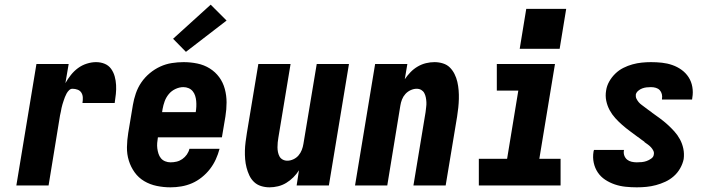

<svg xmlns="http://www.w3.org/2000/svg" viewBox="-20 -794 3040 822"><path d="M50 0 136 -520H274L260 -438Q270 -456 283.5 -473Q297 -490 314 -502.5Q331 -515 351.5 -521.5Q372 -528 391 -528Q411 -528 428 -521Q445 -514 455.5 -499.5Q466 -485 471 -467Q476 -449 477 -430Q478 -411 476 -391.5Q474 -372 471 -353H333Q335 -365 334.5 -376.5Q334 -388 328.5 -397Q323 -406 312.5 -410Q302 -414 290 -414Q282 -414 275.5 -407.5Q269 -401 265 -393.5Q261 -386 258 -378.5Q255 -371 252.5 -363Q250 -355 247.5 -347.5Q245 -340 243.5 -332Q242 -324 240.5 -316Q239 -308 237 -300L188 0Z M710 8Q680 8 651 2Q622 -4 597.5 -18.5Q573 -33 556.5 -56Q540 -79 531.5 -106.5Q523 -134 523.5 -164Q524 -194 529 -225L549 -345Q553 -369 561.5 -394Q570 -419 585 -441Q600 -463 621 -480.5Q642 -498 666 -509Q690 -520 715.5 -524Q741 -528 766 -528Q766 -528 766 -528Q766 -528 766 -528Q796 -528 825 -522Q854 -516 878 -501Q902 -486 918.5 -463.5Q935 -441 942.5 -413Q950 -385 950 -355.5Q950 -326 945 -295L930 -206H656Q654 -194 653 -182Q652 -170 653.5 -158.5Q655 -147 658.5 -136Q662 -125 669 -116.5Q676 -108 687 -103.5Q698 -99 710 -99Q723 -99 736 -102Q749 -105 760.5 -113Q772 -121 780 -132.5Q788 -144 791 -157H920Q914 -134 904 -112Q894 -90 879 -70.5Q864 -51 844 -35Q824 -19 802 -9.5Q780 0 756.5 4Q733 8 710 8ZM674 -314H818Q820 -326 820.5 -338Q821 -350 820 -361.5Q819 -373 815.5 -384Q812 -395 805 -403.5Q798 -412 787.5 -416.5Q777 -421 765 -421Q748 -421 731 -413Q714 -405 702.5 -391Q691 -377 685 -360.5Q679 -344 676 -327ZM776 -572 721 -628 882 -774 950 -706Z M1134 8Q1115 8 1097.5 2.5Q1080 -3 1067.5 -15Q1055 -27 1047.5 -43Q1040 -59 1035.5 -76.5Q1031 -94 1029.5 -112.5Q1028 -131 1028.5 -149.5Q1029 -168 1031.5 -187Q1034 -206 1037 -225L1086 -520H1224L1172 -206Q1170 -195 1169 -184.5Q1168 -174 1168 -163.5Q1168 -153 1170 -143Q1172 -133 1176.5 -124.5Q1181 -116 1190 -111Q1199 -106 1210 -106Q1223 -106 1236 -112Q1249 -118 1258 -128.5Q1267 -139 1272 -152Q1277 -165 1279 -178L1336 -520H1474L1388 0H1250L1260 -65Q1250 -49 1236 -35Q1222 -21 1205.5 -11Q1189 -1 1170.5 3.5Q1152 8 1134 8Z M1500 0 1586 -520H1724L1713 -455Q1724 -471 1737.5 -485Q1751 -499 1768 -509Q1785 -519 1803.5 -523.5Q1822 -528 1840 -528Q1859 -528 1876.5 -522.5Q1894 -517 1906 -505Q1918 -493 1926 -477Q1934 -461 1938 -443.5Q1942 -426 1943.5 -407.5Q1945 -389 1944.5 -370.5Q1944 -352 1942 -333Q1940 -314 1937 -295L1888 0H1750L1802 -314Q1803 -325 1804.5 -335.5Q1806 -346 1805.5 -356.5Q1805 -367 1803 -377Q1801 -387 1796.5 -395.5Q1792 -404 1783.5 -409Q1775 -414 1764 -414Q1751 -414 1738 -408Q1725 -402 1715.5 -391.5Q1706 -381 1701 -368Q1696 -355 1694 -342L1638 0Z M2030 0V-114H2151L2199 -406H2107V-520H2356L2289 -114H2380V0ZM2205 -585 2233 -756H2404L2376 -585Z M2706 8Q2682 8 2658 5.5Q2634 3 2612 -4.5Q2590 -12 2571 -24.5Q2552 -37 2539.5 -55.5Q2527 -74 2522 -97Q2517 -120 2521 -145Q2522 -147 2522 -148.5Q2522 -150 2523 -152H2652Q2652 -152 2651.5 -151Q2651 -150 2651 -150Q2649 -138 2653 -127.5Q2657 -117 2665 -110.5Q2673 -104 2684 -101.5Q2695 -99 2706 -99Q2717 -99 2727.5 -100Q2738 -101 2748 -104.5Q2758 -108 2768 -115Q2778 -122 2779 -132Q2781 -141 2777 -149Q2773 -157 2767 -163.5Q2761 -170 2754 -175Q2747 -180 2740 -185L2739 -186V-187Q2732 -192 2725 -197Q2718 -202 2712 -207L2710 -208Q2694 -220 2677 -232.5Q2660 -245 2644 -259Q2628 -273 2614 -288.5Q2600 -304 2590 -322.5Q2580 -341 2575.5 -362.5Q2571 -384 2575 -407Q2578 -427 2588.5 -445.5Q2599 -464 2614.5 -479Q2630 -494 2649 -503.5Q2668 -513 2688 -518.5Q2708 -524 2728 -526Q2748 -528 2767 -528Q2791 -528 2814 -525.5Q2837 -523 2858.5 -515.5Q2880 -508 2898 -495Q2916 -482 2928 -463.5Q2940 -445 2944 -422Q2948 -399 2944 -376Q2944 -374 2943.5 -372Q2943 -370 2943 -368H2814Q2814 -368 2814 -369Q2814 -370 2814 -370Q2816 -381 2813.5 -391Q2811 -401 2804.5 -408Q2798 -415 2788 -418Q2778 -421 2767 -421Q2758 -421 2748.5 -420Q2739 -419 2729.5 -415.5Q2720 -412 2712 -405Q2704 -398 2702 -389Q2701 -379 2705 -371Q2709 -363 2714.5 -356.5Q2720 -350 2727 -345Q2734 -340 2741 -334.5Q2748 -329 2755 -324Q2762 -319 2769 -314L2771 -312Q2788 -300 2805 -287.5Q2822 -275 2837.5 -261Q2853 -247 2867 -231.5Q2881 -216 2891 -197.5Q2901 -179 2905.5 -157.5Q2910 -136 2907 -113Q2903 -93 2892 -73.5Q2881 -54 2864.5 -39.5Q2848 -25 2828.5 -16Q2809 -7 2788.5 -1.5Q2768 4 2747.5 6Q2727 8 2706 8Z"/></svg>

Font: Iosevka SS04 Heavy Oblique
Style: Regular
Weight: 900
Italic angle: -9°
Monospace: yes
Designer: Belleve Invis
Foundry: Belleve Invis
Version: Version 19.0.0; ttfautohint (v1.8.4)